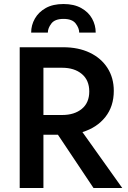

<svg xmlns="http://www.w3.org/2000/svg" viewBox="-20 -935 635 955"><path d="M135 -773Q135 -810 153.5 -842.5Q172 -875 207.5 -895Q243 -915 296 -915Q348 -915 384 -895Q420 -875 438 -842.5Q456 -810 456 -773H374Q374 -795 356.5 -818Q339 -841 296 -841Q253 -841 235.5 -818Q218 -795 218 -773ZM78 -700H294Q370 -700 426.5 -673Q483 -646 514.5 -597Q546 -548 546 -483Q546 -406 504 -353Q462 -300 390 -278L588 0H445L268 -265H196V0H78ZM289 -598H196V-363H289Q350 -363 387 -393.5Q424 -424 424 -480Q424 -536 387 -567Q350 -598 289 -598Z"/></svg>

Font: Jost* Medium
Style: Regular
Weight: 500
Version: Version 3.7